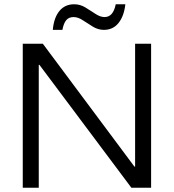

<svg xmlns="http://www.w3.org/2000/svg" viewBox="-20 -880 815 900"><path d="M688.3 0H595.8L165 -575.8H161.7V0H86.7V-675H180.8L610 -99.2H613.3V-675H688.3ZM227.5 -740Q232.5 -796.7 258.3 -828.3Q284.2 -860 327.5 -860Q355.8 -860 380.4 -845Q405 -830 427.5 -815Q450 -800 470 -800Q510.8 -800 522.5 -860H567.5Q561.7 -805 535.8 -772.5Q510 -740 466.7 -740Q440 -740 415.4 -755Q390.8 -770 368.3 -785Q345.8 -800 325 -800Q302.5 -800 290.4 -785.4Q278.3 -770.8 272.5 -740Z"/></svg>

Font: Funnel Display Light
Style: Regular
Weight: 300
Designer: NORD ID, Kristian Moeller
Foundry: Dicotype
Version: Version 1.000